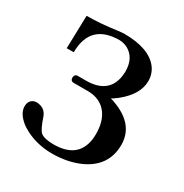

<svg xmlns="http://www.w3.org/2000/svg" viewBox="-157 -787 888 925"><g transform="rotate(30 286.5 -325.0)"><path d="M242.2 -29.8Q374.5 -29.8 392.6 -141.6Q395 -158.2 395 -175.8Q395 -264.2 343.8 -307.1Q309.6 -334.5 258.8 -335H175.8Q160.6 -336.9 160.2 -354Q161.6 -372.6 175.8 -374H223.1Q342.8 -374 363.3 -470.7Q366.7 -487.8 367.2 -505.9Q367.2 -582 313.5 -611.8Q291.5 -623.5 266.1 -624Q106 -622.6 105 -462.9H65.9L70.8 -646Q147 -646 239.3 -659.2Q257.8 -661.6 270 -662.1Q409.7 -662.1 462.4 -593.8Q485.8 -562.5 485.8 -522Q485.8 -447.8 402.8 -381.3Q382.3 -365.2 371.1 -359.9Q525.9 -314 526.9 -191.9Q526.9 -69.8 408.7 -17.1Q343.3 11.7 258.8 12.2Q163.1 12.2 89.4 -33.7Q81.5 -38.6 76.2 -43Q30.8 -79.1 29.8 -118.2Q29.8 -151.9 56.2 -162.1Q63.5 -164.6 69.8 -165Q119.1 -163.6 133.8 -120.1Q153.8 -60.5 169.9 -46.4Q190.9 -29.8 242.2 -29.8Z"/></g></svg>

Font: Linux Libertine O
Style: Bold
Weight: 700
Designer: Philipp H. Poll
Foundry: Philipp H. Poll
Version: Version 5.0.0